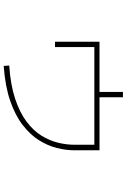

<svg xmlns="http://www.w3.org/2000/svg" viewBox="157 -818 686 1040"><g transform="rotate(90 500.0 -298.0)"><path d="M337 25 335 -5Q440 -12 515 -37Q590 -62 639 -99Q688 -136 715 -180Q742 -224 753 -269.5Q764 -315 764 -357V-466H235V-253H206V-494H794V-357Q794 -312 781.5 -262.5Q769 -213 739.5 -166Q710 -119 658 -78.5Q606 -38 527 -10.5Q448 17 337 25ZM478 -484V-621H507V-484Z"/></g></svg>

Font: Murecho Thin ExtraLight
Style: Regular
Weight: 250
Version: Version 1.010